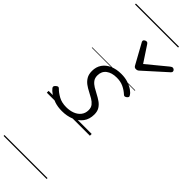

<svg xmlns="http://www.w3.org/2000/svg" viewBox="-463 -1010 1510 1510"><g transform="rotate(45 292.0 -255.0)"><path d="M186 19Q140 19 104 7Q68 -5 43 -22.5Q18 -40 6 -56Q0 -64 1.5 -71Q3 -78 13 -87Q23 -96 30.5 -96.5Q38 -97 45 -89Q66 -67 102 -47Q138 -27 188 -27Q228 -27 260 -39.5Q292 -52 311 -76.5Q330 -101 330 -136Q330 -164 315.5 -182Q301 -200 278.5 -213.5Q256 -227 230 -240Q204 -253 181.5 -269.5Q159 -286 144.5 -310.5Q130 -335 130 -372Q130 -417 152.5 -450Q175 -483 216 -501Q257 -519 311 -519Q354 -519 387.5 -507.5Q421 -496 443.5 -480Q466 -464 475 -449Q482 -440 480.5 -433.5Q479 -427 469 -419Q461 -413 454 -412Q447 -411 440 -418Q414 -442 381.5 -457.5Q349 -473 306 -473Q251 -473 218 -448Q185 -423 185 -377Q185 -348 199.5 -329Q214 -310 237 -296Q260 -282 285.5 -269Q311 -256 334 -240Q357 -224 371.5 -201Q386 -178 386 -143Q386 -90 359 -54Q332 -18 286.5 0.5Q241 19 186 19ZM561 -840Q570 -840 577 -833.5Q584 -827 584 -819Q584 -813 581.5 -809.5Q579 -806 575 -802L394 -639Q386 -631 379 -628.5Q372 -626 364 -626Q357 -626 351 -629Q345 -632 340 -641L250 -804Q247 -808 245.5 -812Q244 -816 244 -820Q244 -829 253 -834.5Q262 -840 269 -840Q276 -840 279.5 -837.5Q283 -835 287 -830L376 -695L540 -830Q547 -835 551.5 -837.5Q556 -840 561 -840ZM0 471H479V481H0ZM0 -20H479V0H0ZM0 -505H479V-500H0ZM0 -991H479V-981H0Z"/></g></svg>

Font: Playwrite IE Guides
Style: Regular
Weight: 400
Designer: Veronika Burian, José Scaglione
Foundry: TypeTogether
Version: Version 1.003